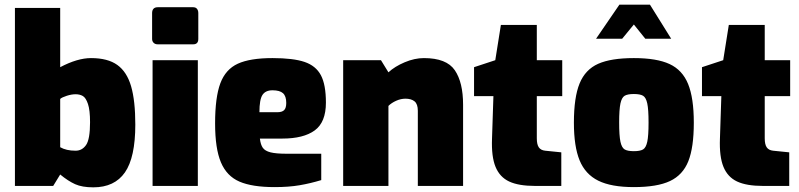

<svg xmlns="http://www.w3.org/2000/svg" viewBox="-20 -797 3427 823"><path d="M238 -49 208 0H44V-763H238V-509Q312 -548 370 -548Q442 -548 483 -518.5Q524 -489 542 -427Q560 -365 560 -263Q560 -122 515.5 -58Q471 6 380 6Q332 6 302 -7.5Q272 -21 238 -49ZM366 -273Q366 -325 357 -351.5Q348 -378 335 -385.5Q322 -393 304 -393Q287 -393 266.5 -386.5Q246 -380 238 -373V-166Q264 -151 304 -151Q332 -151 349 -175.5Q366 -200 366 -273Z M632 -630V-741Q632 -753 638 -759.5Q644 -766 656 -766H808Q819 -766 824.5 -759Q830 -752 830 -741V-630Q830 -607 808 -607H656Q645 -607 638.5 -613.5Q632 -620 632 -630ZM634 -539H828V0H634Z M902 -268Q902 -380 924.5 -440Q947 -500 999.5 -524Q1052 -548 1148 -548Q1237 -548 1285.5 -531.5Q1334 -515 1355.5 -474.5Q1377 -434 1377 -357Q1377 -273 1329 -238Q1281 -203 1190 -203H1094Q1097 -177 1106.5 -163.5Q1116 -150 1139.5 -144Q1163 -138 1210 -138H1357V-25Q1311 -11 1264.5 -3Q1218 5 1157 5Q1061 5 1006.5 -18.5Q952 -42 927 -101Q902 -160 902 -268ZM1169 -316Q1189 -316 1198 -325Q1207 -334 1207 -356Q1207 -385 1193 -397.5Q1179 -410 1148 -410Q1118 -410 1105 -390Q1092 -370 1092 -316Z M1451 -539H1613L1645 -487Q1672 -512 1714.5 -530Q1757 -548 1797 -548Q1894 -548 1929.5 -496Q1965 -444 1965 -348V0H1771V-322Q1771 -351 1757 -362.5Q1743 -374 1718 -374Q1698 -374 1678 -365Q1658 -356 1645 -343V0H1451Z M2089 -203 2095 -385H2012V-509L2103 -539L2127 -690H2281V-539H2390V-385H2281V-204Q2281 -178 2289.5 -165.5Q2298 -153 2317 -151L2386 -144V0H2274Q2203 0 2162.5 -19Q2122 -38 2104 -82Q2086 -126 2089 -203Z M2440 -271Q2440 -380 2464.5 -439.5Q2489 -499 2544 -523.5Q2599 -548 2697 -548Q2795 -548 2850 -522.5Q2905 -497 2929.5 -437Q2954 -377 2954 -271Q2954 -165 2930.5 -106Q2907 -47 2852 -21Q2797 5 2697 5Q2600 5 2544.5 -22.5Q2489 -50 2464.5 -109.5Q2440 -169 2440 -271ZM2760 -272Q2760 -328 2754.5 -353.5Q2749 -379 2736.5 -386.5Q2724 -394 2697 -394Q2670 -394 2657.5 -386.5Q2645 -379 2639.5 -353.5Q2634 -328 2634 -272Q2634 -215 2639.5 -189.5Q2645 -164 2657.5 -156.5Q2670 -149 2697 -149Q2724 -149 2736.5 -156.5Q2749 -164 2754.5 -189.5Q2760 -215 2760 -272ZM2635 -777H2766L2857 -631H2746L2697 -692L2647 -631H2535Z M3066 -203 3072 -385H2989V-509L3080 -539L3104 -690H3258V-539H3367V-385H3258V-204Q3258 -178 3266.5 -165.5Q3275 -153 3294 -151L3363 -144V0H3251Q3180 0 3139.5 -19Q3099 -38 3081 -82Q3063 -126 3066 -203Z"/></svg>

Font: Exo Black
Style: Regular
Weight: 900
Designer: Natanael Gama
Foundry: Natanael Gama
Version: Version 1.500; ttfautohint (v1.6)